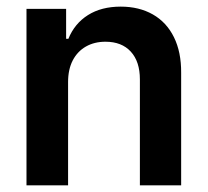

<svg xmlns="http://www.w3.org/2000/svg" viewBox="-20 -557 624 577"><path d="M184.6 0H59.6V-530.3H178.7V-440.4H185.5Q204.1 -486.3 244.4 -511.7Q284.7 -537.1 342.8 -537.1Q397.9 -537.1 439.2 -513.7Q480.5 -490.2 502.7 -445.3Q524.9 -400.4 524.4 -337.9V0H400.4V-318.4Q400.4 -372.1 373 -401.9Q345.7 -431.6 296.9 -431.6Q263.7 -431.6 238.3 -417.2Q212.9 -402.8 198.7 -375.7Q184.6 -348.6 184.6 -310.5Z"/></svg>

Font: Pretendard SemiBold
Style: Regular
Weight: 600
Designer: Base glyphs from Inter by Rasmus Andersson; Hangeul glyphs from Noto Sans CJK(Source Han Sans) by Jang Soo-young and Kan
Foundry: Kil Hyung-jin
Version: Version 1.309